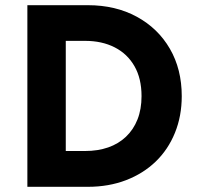

<svg xmlns="http://www.w3.org/2000/svg" viewBox="-20 -720 762 740"><path d="M85.5 0V-700H318.5Q425.5 -700 507.2 -655.5Q589 -611 634.8 -532Q680.5 -453 680.5 -349.5Q680.5 -272.5 654.2 -208Q628 -143.5 580 -97.2Q532 -51 465.5 -25.5Q399 0 318.5 0ZM233.5 -138H308Q357 -138 396.8 -151.8Q436.5 -165.5 465.5 -193Q494.5 -220.5 510 -259.8Q525.5 -299 525.5 -349.5Q525.5 -417.5 498.2 -465Q471 -512.5 422 -537.5Q373 -562.5 308 -562.5H233.5Z"/></svg>

Font: Geologica SemiBold
Style: Regular
Weight: 600
Designer: Sindre Bremnes, Frode Helland
Foundry: Monokrom Skriftforlag AS
Version: Version 1.010;gftools[0.9.28]